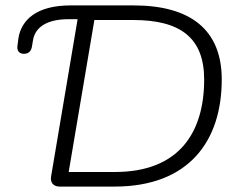

<svg xmlns="http://www.w3.org/2000/svg" viewBox="-20 -690 887 710"><path d="M68 -491C85 -491 95 -500 98 -517L102 -541C110 -591 156 -619 233 -619H267L169 -38C165 -14 178 0 201 0H403C680 0 800 -170 800 -396C800 -582 682 -670 474 -670H241C117 -670 59 -618 48 -548L45 -524C41 -504 50 -491 68 -491ZM405 -54H234L329 -616H473C647 -616 735 -550 735 -396C735 -202 644 -54 405 -54Z"/></svg>

Font: SN Pro Light
Style: Italic
Weight: 300
Italic angle: -8.99998°
Designer: Tobias Whetton
Foundry: Supernotes
Version: Version 1.001;Glyphs 3.2 (3249)